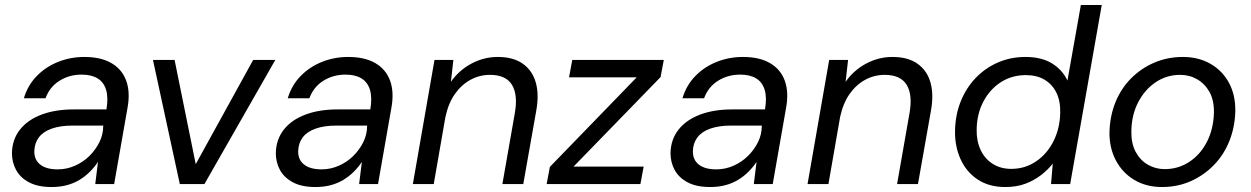

<svg xmlns="http://www.w3.org/2000/svg" viewBox="-20 -740 5032 772"><path d="M187 12Q132 12 96.5 -7Q61 -26 44.5 -57Q28 -88 28 -124Q29 -179 60 -218.5Q91 -258 146.5 -279Q202 -300 275 -300H408Q416 -348 406.5 -379Q397 -410 372 -425Q347 -440 308 -440Q259 -440 219.5 -415.5Q180 -391 163 -345H76Q92 -398 128.5 -435Q165 -472 214.5 -491.5Q264 -511 319 -511Q386 -511 428.5 -486Q471 -461 487.5 -415.5Q504 -370 493 -308L439 0H363L374 -89Q360 -68 341.5 -49.5Q323 -31 300 -17Q277 -3 249 4.5Q221 12 187 12ZM212 -59Q248 -59 281 -73.5Q314 -88 339 -112.5Q364 -137 379.5 -168Q395 -199 395 -233L396 -235H270Q223 -235 188.5 -223Q154 -211 136.5 -188Q119 -165 118 -133Q117 -98 141.5 -78.5Q166 -59 212 -59Z M703 0 595 -499H682L767 -80L998 -499H1087L802 0Z M1248 12Q1193 12 1157.5 -7Q1122 -26 1105.5 -57Q1089 -88 1089 -124Q1090 -179 1121 -218.5Q1152 -258 1207.5 -279Q1263 -300 1336 -300H1469Q1477 -348 1467.5 -379Q1458 -410 1433 -425Q1408 -440 1369 -440Q1320 -440 1280.5 -415.5Q1241 -391 1224 -345H1137Q1153 -398 1189.5 -435Q1226 -472 1275.5 -491.5Q1325 -511 1380 -511Q1447 -511 1489.5 -486Q1532 -461 1548.5 -415.5Q1565 -370 1554 -308L1500 0H1424L1435 -89Q1421 -68 1402.5 -49.5Q1384 -31 1361 -17Q1338 -3 1310 4.5Q1282 12 1248 12ZM1273 -59Q1309 -59 1342 -73.5Q1375 -88 1400 -112.5Q1425 -137 1440.5 -168Q1456 -199 1456 -233L1457 -235H1331Q1284 -235 1249.5 -223Q1215 -211 1197.5 -188Q1180 -165 1179 -133Q1178 -98 1202.5 -78.5Q1227 -59 1273 -59Z M1640 0 1727 -499H1803L1793 -411Q1825 -457 1875 -484Q1925 -511 1982 -511Q2044 -511 2082.5 -483.5Q2121 -456 2134.5 -407.5Q2148 -359 2136 -294L2084 0H2000L2050 -285Q2063 -359 2038.5 -399Q2014 -439 1950 -439Q1908 -439 1871.5 -419Q1835 -399 1809 -362Q1783 -325 1771 -270L1724 0Z M2178 0 2191 -69 2540 -429H2268L2281 -499H2649L2636 -430L2286 -70H2568L2555 0Z M2835 12Q2780 12 2744.5 -7Q2709 -26 2692.5 -57Q2676 -88 2676 -124Q2677 -179 2708 -218.5Q2739 -258 2794.5 -279Q2850 -300 2923 -300H3056Q3064 -348 3054.5 -379Q3045 -410 3020 -425Q2995 -440 2956 -440Q2907 -440 2867.5 -415.5Q2828 -391 2811 -345H2724Q2740 -398 2776.5 -435Q2813 -472 2862.5 -491.5Q2912 -511 2967 -511Q3034 -511 3076.5 -486Q3119 -461 3135.5 -415.5Q3152 -370 3141 -308L3087 0H3011L3022 -89Q3008 -68 2989.5 -49.5Q2971 -31 2948 -17Q2925 -3 2897 4.5Q2869 12 2835 12ZM2860 -59Q2896 -59 2929 -73.5Q2962 -88 2987 -112.5Q3012 -137 3027.5 -168Q3043 -199 3043 -233L3044 -235H2918Q2871 -235 2836.5 -223Q2802 -211 2784.5 -188Q2767 -165 2766 -133Q2765 -98 2789.5 -78.5Q2814 -59 2860 -59Z M3227 0 3314 -499H3390L3380 -411Q3412 -457 3462 -484Q3512 -511 3569 -511Q3631 -511 3669.5 -483.5Q3708 -456 3721.5 -407.5Q3735 -359 3723 -294L3671 0H3587L3637 -285Q3650 -359 3625.5 -399Q3601 -439 3537 -439Q3495 -439 3458.5 -419Q3422 -399 3396 -362Q3370 -325 3358 -270L3311 0Z M4022 12Q3957 12 3911.5 -18Q3866 -48 3842.5 -99.5Q3819 -151 3820 -213Q3821 -278 3843 -332.5Q3865 -387 3903.5 -427Q3942 -467 3993 -489Q4044 -511 4103 -511Q4168 -511 4210 -485Q4252 -459 4272 -416L4326 -720H4410L4283 0H4206L4213 -82Q4194 -58 4166.5 -36.5Q4139 -15 4103.5 -1.5Q4068 12 4022 12ZM4046 -61Q4102 -61 4146.5 -91.5Q4191 -122 4216.5 -173.5Q4242 -225 4243 -288Q4244 -334 4227.5 -367.5Q4211 -401 4180 -419.5Q4149 -438 4105 -438Q4049 -438 4005 -410Q3961 -382 3934.5 -332.5Q3908 -283 3907 -220Q3906 -174 3922.5 -138Q3939 -102 3971 -81.5Q4003 -61 4046 -61Z M4652 12Q4589 12 4541 -16.5Q4493 -45 4466.5 -95.5Q4440 -146 4441 -210Q4443 -275 4465.5 -330Q4488 -385 4528.5 -425.5Q4569 -466 4622 -488.5Q4675 -511 4736 -511Q4799 -511 4847 -483.5Q4895 -456 4921.5 -407Q4948 -358 4947 -292Q4945 -227 4922.5 -171.5Q4900 -116 4859.5 -75Q4819 -34 4766.5 -11Q4714 12 4652 12ZM4663 -60Q4718 -60 4762.5 -89.5Q4807 -119 4833 -170Q4859 -221 4861 -286Q4862 -336 4843.5 -369.5Q4825 -403 4794 -421Q4763 -439 4725 -439Q4671 -439 4627 -409.5Q4583 -380 4556.5 -329Q4530 -278 4529 -213Q4528 -164 4546 -130Q4564 -96 4595 -78Q4626 -60 4663 -60Z"/></svg>

Font: DM Sans 20pt
Style: Italic
Weight: 400
Italic angle: -10°
Version: Version 4.004;gftools[0.9.30]